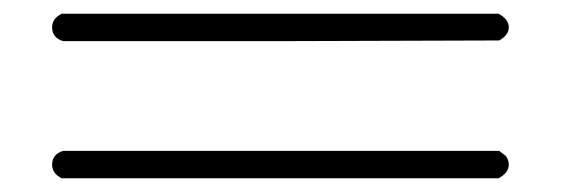

<svg xmlns="http://www.w3.org/2000/svg" viewBox="-20 -390 818 280"><path d="M56 -350Q56 -363 70 -370H707Q722 -362 722 -350Q722 -339 708 -331L390 -330H72Q56 -335 56 -350ZM56 -150Q56 -165 72 -170H708Q709 -169 712.5 -166.5Q716 -164 717.5 -162.5Q719 -161 720.5 -157.5Q722 -154 722 -150Q722 -138 707 -130H70Q56 -137 56 -150Z"/></svg>

Font: KaTeX_SansSerif
Style: Regular
Weight: 400
Version: Version 1.1; ttfautohint (v1.3)